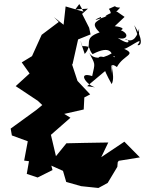

<svg xmlns="http://www.w3.org/2000/svg" viewBox="-20 -883 720 954"><path d="M563 -824C534 -827 483 -793 513 -803C425 -771 456 -788 482 -799C487 -777 415 -780 475 -722C386 -691 447 -664 401 -615C378 -681 374 -700 389 -654C439 -654 415 -642 440 -614C535 -663 533 -611 542 -606C565 -598 531 -589 548 -627C510 -597 445 -578 422 -623C455 -558 453 -574 438 -505C363 -529 407 -463 452 -449L413 -455L538 -560L534 -518C538 -612 507 -562 528 -583C450 -633 451 -568 518 -555C481 -586 487 -550 535 -465C559 -513 509 -586 561 -550C594 -612 664 -611 593 -642C599 -627 707 -716 663 -659C684 -653 692 -688 647 -758C675 -681 669 -673 671 -740C657 -683 631 -673 600 -689C623 -691 636 -647 565 -695C607 -680 629 -713 580 -733C611 -744 553 -756 537 -752C543 -813 528 -793 577 -845C531 -847 576 -863 521 -839C559 -787 466 -801 524 -728L599 -799ZM395 -825 306 -851 296 -760 248 -798 272 -774 187 -710 139 -604 88 -573 127 -518 58 -455 168 -382 190 -361 161 -337 33 -244 39 -210 118 -181 100 -85 124 -82 113 -19 167 -1 241 -38 235 -60 293 -34 309 21 383 42 469 51 515 26 563 -54 565 -77 570 -84 675 -101 598 -179 483 -102 518 -175 399 -173 310 -171 258 -107 233 -213 330 -298 299 -317 396 -339 399 -399 428 -414 365 -481 337 -566 340 -562 368 -687 430 -712 423 -745 388 -814 417 -840 354 -836 374 -863Z"/></svg>

Font: Hussar Lance
Style: ExBdObl
Weight: 700
Foundry: Cannot Into Space Fonts, PlusOne Fonts
Version: Version 2.270